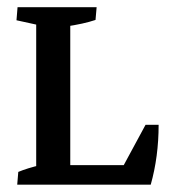

<svg xmlns="http://www.w3.org/2000/svg" viewBox="-20 -503 471 523"><path d="M78.6 -7.3V-476.6H171.4V-7.3ZM126 0V-53.2H371.1L390.6 0ZM390.6 0 304.7 -30.3 376.5 -163.1H412.1Q412.1 -76.2 390.6 0ZM243.2 -483.4 240.2 -448.7Q224.6 -443.4 203.4 -438.7Q182.1 -434.1 159.2 -430.7L171.4 -470.2V-399.4H78.6V-470.2L89.8 -433.6L24.9 -447.8L27.8 -483.4ZM26.9 0 29.8 -34.7Q54.2 -44.9 91.3 -53.7L78.6 -13.2V-84H171.4V-13.2L160.6 -49.8L225.6 -35.6L222.7 0Z"/></svg>

Font: Markazi Text Medium
Style: Regular
Weight: 500
Designer: Borna Izadpanah (Arabic designer), Fiona Ross (Arabic design director) and Florian Runge (Latin designer)
Foundry: Borna Izadpanah and Florian Runge
Version: Version 1.001